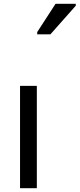

<svg xmlns="http://www.w3.org/2000/svg" viewBox="-20 -986 417 1006"><path d="M173 0H85V-536H173ZM175 -806V-818L271 -966H377V-956L244 -806Z"/></svg>

Font: Noto Sans Tifinagh Azawagh
Style: Regular
Weight: 400
Designer: JamraPatel
Foundry: JamraPatel LLC
Version: Version 2.006; ttfautohint (v1.8.4.7-5d5b)